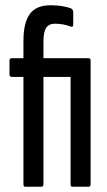

<svg xmlns="http://www.w3.org/2000/svg" viewBox="-20 -709 407 729"><path d="M75 0Q69 0 69 -10V-417H25Q16 -417 16 -426V-478Q16 -488 25 -488H69V-554Q69 -622 93 -655.5Q117 -689 172 -689Q199 -689 220 -685Q241 -681 250 -677Q258 -672 258 -663V-615Q258 -604 246 -609Q236 -613 220.5 -616Q205 -619 188 -619Q166 -619 155.5 -603.5Q145 -588 145 -552V-488H317Q324 -488 324 -478V-10Q324 0 317 0H254Q248 0 248 -10V-417H145V-10Q145 0 137 0Z"/></svg>

Font: Sofia Sans Extra Condensed Medium
Style: Regular
Weight: 500
Version: Version 4.100